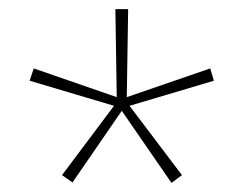

<svg xmlns="http://www.w3.org/2000/svg" viewBox="-20 -871 534 421"><path d="M261 -851 258 -658 441 -721 449 -694 264 -639 379 -487 356 -470 247 -628 139 -471 116 -487 230 -639 45 -694 54 -721 236 -658 233 -851Z"/></svg>

Font: Noto Sans Tamil UI ExtraCondensed Thin
Style: Regular
Weight: 100
Width: 2
Designer: Jelle Bosma - Monotype Design Team
Foundry: Monotype Imaging Inc.
Version: Version 2.004; ttfautohint (v1.8.4.7-5d5b)